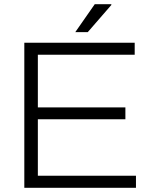

<svg xmlns="http://www.w3.org/2000/svg" viewBox="-20 -888 721 908"><path d="M336 -736H395L507 -865L506 -868H428ZM95 0H623V-57H159V-324H573V-380H159V-629H617V-686H95Z"/></svg>

Font: Archivo ExtraLight
Style: Regular
Weight: 200
Designer: Hector Gatti
Foundry: Omnibus-Type
Version: Version 2.001